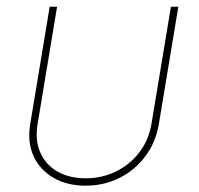

<svg xmlns="http://www.w3.org/2000/svg" viewBox="-20 -556 603 583"><path d="M239.7 7.8Q184.1 7.8 142.8 -15.9Q101.6 -39.6 82 -81.8Q62.5 -124 71.8 -179.7L130.9 -535.6H153.3L94.2 -179.7Q85.9 -130.4 102.3 -93Q118.7 -55.7 154.5 -35.2Q190.4 -14.6 239.7 -14.6Q289.6 -14.6 331.8 -35.2Q374 -55.7 402.8 -93Q431.6 -130.4 439.9 -179.7L499 -535.6H521.5L462.4 -179.7Q453.1 -124 421.6 -81.8Q390.1 -39.6 343 -15.9Q295.9 7.8 239.7 7.8Z"/></svg>

Font: Inter 20pt Thin
Style: Italic
Weight: 250
Italic angle: -9.3988°
Version: Version 4.001;git-66647c0bb